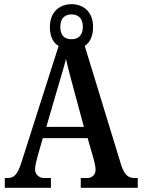

<svg xmlns="http://www.w3.org/2000/svg" viewBox="-20 -900 680 920"><path d="M3 0H224V-47H192C168 -47 148 -63 148 -89C148 -106 155 -131 159 -147L185 -238H400L429 -137C433 -121 438 -101 438 -86C438 -60 418 -47 398 -47H367V0H640V-47H625C596 -47 577 -60 561 -108L386 -680C411 -696 426 -727 426 -771C426 -842 381 -880 323 -880C265 -880 219 -842 219 -771C219 -725 235 -694 261 -680L83 -123C63 -60 46 -47 15 -47H3ZM323 -712C290 -712 269 -729 269 -771C269 -815 293 -831 323 -831C352 -831 377 -815 377 -771C377 -728 352 -712 323 -712ZM202 -292 255 -474C269 -521 287 -580 296 -618C305 -576 321 -519 335 -466L382 -292Z"/></svg>

Font: Noto Serif Tamil Condensed SemiBold
Style: Italic
Weight: 600
Width: 3
Italic angle: -12°
Designer: Indian Type Foundry, Tom Grace, and the Monotype Design Team
Foundry: Monotype Imaging Inc.
Version: Version 2.003